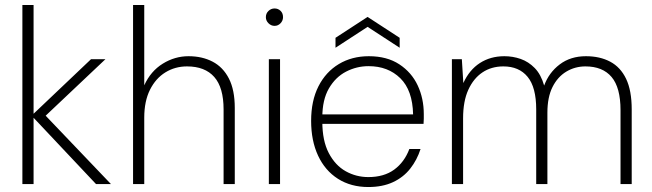

<svg xmlns="http://www.w3.org/2000/svg" viewBox="-20 -740 2620 772"><path d="M366 0 107 -275 346 -502H404L149 -261L150 -289L426 0ZM70 0V-720H115V0Z M515 0V-720H560V-397Q586 -454 634.5 -484Q683 -514 738 -514Q793 -514 835 -492Q877 -470 900.5 -424Q924 -378 924 -306V0H879V-300Q879 -388 841.5 -430.5Q804 -473 732 -473Q684 -473 645 -449Q606 -425 583 -379Q560 -333 560 -267V0Z M1061 0V-502H1106V0ZM1084 -636Q1070 -636 1059.5 -646.5Q1049 -657 1049 -671Q1049 -686 1059.5 -696Q1070 -706 1084 -706Q1098 -706 1108 -696.5Q1118 -687 1118 -671Q1118 -657 1108 -646.5Q1098 -636 1084 -636Z M1461 12Q1391 12 1339 -21Q1287 -54 1259 -114Q1231 -174 1231 -254Q1231 -335 1260.5 -393Q1290 -451 1342.5 -482.5Q1395 -514 1463 -514Q1536 -514 1585.5 -481.5Q1635 -449 1659.5 -396.5Q1684 -344 1684 -281Q1684 -272 1684 -263Q1684 -254 1683 -242H1263V-280H1641Q1639 -377 1589.5 -425.5Q1540 -474 1462 -474Q1414 -474 1371.5 -452Q1329 -430 1302.5 -384.5Q1276 -339 1276 -268V-251Q1276 -174 1302 -124.5Q1328 -75 1370 -51.5Q1412 -28 1461 -28Q1524 -28 1565 -58Q1606 -88 1626 -141H1671Q1657 -97 1629.5 -62Q1602 -27 1560 -7.5Q1518 12 1461 12ZM1329 -548V-588L1458 -672L1587 -588V-548L1458 -632Z M1797 0V-502H1837L1843 -406Q1867 -459 1909.5 -486.5Q1952 -514 2008 -514Q2042 -514 2073.5 -503Q2105 -492 2130 -466.5Q2155 -441 2168 -396Q2187 -448 2230.5 -481Q2274 -514 2336 -514Q2392 -514 2433.5 -492Q2475 -470 2497.5 -423Q2520 -376 2520 -300V0H2475V-297Q2475 -388 2439 -430.5Q2403 -473 2334 -473Q2292 -473 2257 -452Q2222 -431 2201.5 -390Q2181 -349 2181 -287V0H2136V-300Q2136 -389 2101.5 -431Q2067 -473 2004 -473Q1956 -473 1920 -449Q1884 -425 1863 -379Q1842 -333 1842 -264V0Z"/></svg>

Font: DM Sans 16pt ExtraLight
Style: Regular
Weight: 250
Version: Version 4.004;gftools[0.9.30]